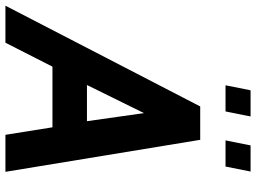

<svg xmlns="http://www.w3.org/2000/svg" viewBox="-178 -786 921 690"><g transform="rotate(90 282.0 -440.5)"><path d="M319 -700H439L554 0H421L394 -169H176L90 0H-43ZM372 -293 343 -498 242 -293ZM261 -881H355L337 -791H243ZM459 -881H553L535 -791H441Z"/></g></svg>

Font: Cabin
Style: Bold Italic
Weight: 700
Italic angle: -7°
Designer: Pablo Impallari
Foundry: Pablo Impallari. http://www.impallari.com Igino Marini. http://www.ikern.com
Version: Version 2.200